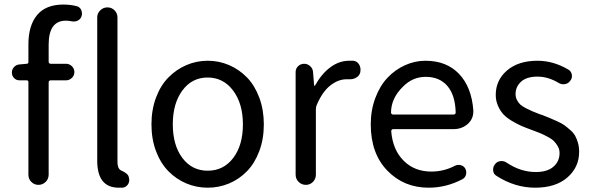

<svg xmlns="http://www.w3.org/2000/svg" viewBox="-20 -829 2653 861"><path d="M322.3 -801.8Q336.9 -798.8 343.8 -785.2Q347.7 -776.4 347.7 -767.6Q347.7 -762.7 345.7 -756.8Q341.8 -743.2 329.1 -736.8Q316.4 -730.5 301.8 -733.4Q288.1 -736.3 275.4 -736.3Q198.2 -736.3 198.2 -628.9V-552.7Q198.2 -543 208 -543H276.4Q291 -543 302.2 -532.2Q313.5 -521.5 313.5 -505.9Q313.5 -490.2 302.2 -479.5Q291 -468.8 276.4 -468.8H208Q198.2 -468.8 198.2 -459V-45.9Q198.2 -26.4 184.6 -13.2Q170.9 0 152.3 0Q133.8 0 120.6 -13.2Q107.4 -26.4 107.4 -45.9V-460.9Q107.4 -468.8 99.6 -468.8H67.4Q52.7 -468.8 43 -479Q33.2 -489.3 33.2 -503.9Q33.2 -517.6 43 -528.3Q52.7 -539.1 67.4 -540L99.6 -543Q107.4 -543 107.4 -550.8V-629.9Q107.4 -714.8 146.5 -761.7Q185.5 -808.6 264.6 -808.6Q293.9 -808.6 322.3 -801.8Z M512.7 12.7Q416 12.7 416 -108.4V-751Q416 -769.5 429.7 -782.7Q443.4 -795.9 461.9 -795.9Q480.5 -795.9 493.7 -782.7Q506.8 -769.5 506.8 -751V-101.6Q506.8 -74.2 521.5 -65.4Q524.4 -64.5 530.8 -61Q537.1 -57.6 540 -55.7Q543 -53.7 547.4 -50.3Q551.8 -46.9 554.2 -43Q556.6 -39.1 557.6 -34.2L558.6 -30.3Q559.6 -26.4 559.6 -22.5Q559.6 -10.7 553.7 -2Q544.9 10.7 530.3 12.7Q522.5 12.7 512.7 12.7Z M659.2 -271.5Q659.2 -336.9 679.7 -391.6Q700.2 -446.3 735.4 -481.9Q770.5 -517.6 815.9 -537.1Q861.3 -556.6 911.6 -556.6Q961.9 -556.6 1007.3 -537.1Q1052.7 -517.6 1087.4 -481.9Q1122.1 -446.3 1142.6 -391.6Q1163.1 -336.9 1163.1 -271.5Q1163.1 -205.1 1142.6 -150.9Q1122.1 -96.7 1087.4 -61Q1052.7 -25.4 1007.3 -6.3Q961.9 12.7 911.6 12.7Q861.3 12.7 815.9 -6.3Q770.5 -25.4 735.4 -61Q700.2 -96.7 679.7 -150.9Q659.2 -205.1 659.2 -271.5ZM1069.3 -271.5Q1069.3 -364.3 1025.4 -422.9Q981.4 -481.4 911.1 -481.4Q840.8 -481.4 797.9 -423.3Q754.9 -365.2 754.9 -271.5Q754.9 -177.7 797.9 -120.6Q840.8 -63.5 911.6 -63.5Q982.4 -63.5 1025.9 -120.6Q1069.3 -177.7 1069.3 -271.5Z M1305.7 -45.9V-505.9Q1305.7 -521.5 1316.9 -532.2Q1328.1 -543 1343.8 -543Q1359.4 -543 1371.1 -532.2Q1382.8 -521.5 1383.8 -505.9L1388.7 -445.3Q1388.7 -444.3 1390.1 -444.3Q1391.6 -444.3 1392.6 -445.3Q1421.9 -498 1461.4 -527.3Q1501 -556.6 1545.9 -556.6Q1556.6 -556.6 1564.5 -556.6Q1582 -554.7 1590.8 -539.1Q1596.7 -528.3 1596.7 -516.6Q1596.7 -510.7 1595.7 -504.9Q1591.8 -489.3 1578.1 -481.4Q1565.4 -473.6 1550.8 -473.6Q1548.8 -473.6 1546.9 -473.6Q1541 -473.6 1534.2 -473.6Q1497.1 -473.6 1461.4 -445.8Q1425.8 -418 1400.4 -358.4Q1396.5 -349.6 1396.5 -338.9V-45.9Q1396.5 -26.4 1383.3 -13.2Q1370.1 0 1351.6 0Q1333 0 1319.3 -13.2Q1305.7 -26.4 1305.7 -45.9Z M1902.3 12.7Q1791 12.7 1716.8 -64Q1642.6 -140.6 1642.6 -271.5Q1642.6 -335 1663.1 -389.6Q1683.6 -444.3 1717.8 -480.5Q1752 -516.6 1796.4 -536.6Q1840.8 -556.6 1887.7 -556.6Q1982.4 -556.6 2038.6 -497.6Q2094.7 -438.5 2102.5 -335Q2102.5 -331.1 2102.5 -328.1Q2102.5 -296.9 2079.1 -274.4Q2051.8 -250 2014.6 -250H1743.2Q1739.3 -250 1736.8 -247.1Q1734.4 -244.1 1734.4 -240.2Q1741.2 -157.2 1790 -108.4Q1838.9 -59.6 1914.1 -59.6Q1970.7 -59.6 2020.5 -85.9Q2032.2 -91.8 2045.9 -88.4Q2059.6 -85 2066.4 -73.2Q2073.2 -60.5 2069.8 -46.4Q2066.4 -32.2 2053.7 -25.4Q1981.4 12.7 1902.3 12.7ZM1733.4 -323.2Q1733.4 -320.3 1736.3 -318.4Q1738.3 -315.4 1742.2 -315.4H2013.7Q2018.6 -315.4 2021 -317.9Q2023.4 -320.3 2023.4 -324.2Q2023.4 -324.2 2023.4 -325.2Q2021.5 -402.3 1986.3 -443.4Q1951.2 -484.4 1888.7 -484.4Q1831.1 -484.4 1788.1 -441.4Q1733.4 -388.7 1733.4 -323.2Z M2379.9 12.7Q2289.1 12.7 2207 -40Q2193.4 -47.9 2191.4 -63.5Q2191.4 -66.4 2191.4 -69.3Q2191.4 -82 2199.2 -91.8Q2208 -104.5 2223.6 -106.4Q2239.3 -108.4 2252 -99.6Q2314.5 -57.6 2382.8 -57.6Q2434.6 -57.6 2461.9 -81.5Q2489.3 -105.5 2489.3 -142.6Q2489.3 -159.2 2481.4 -172.9Q2473.6 -186.5 2463.9 -196.3Q2454.1 -206.1 2434.6 -216.3Q2415 -226.6 2402.3 -231.9Q2389.6 -237.3 2365.2 -246.1Q2337.9 -255.9 2318.8 -264.2Q2299.8 -272.5 2275.9 -286.6Q2252 -300.8 2237.8 -315.9Q2223.6 -331.1 2213.4 -354Q2203.1 -377 2203.1 -403.3Q2203.1 -469.7 2253.9 -513.2Q2304.7 -556.6 2390.6 -556.6Q2461.9 -556.6 2529.3 -516.6Q2542 -508.8 2544.4 -493.7Q2546.9 -478.5 2537.1 -466.8Q2528.3 -454.1 2513.2 -451.7Q2498 -449.2 2485.4 -457Q2438.5 -485.4 2390.6 -485.4Q2341.8 -485.4 2316.9 -462.9Q2292 -440.4 2292 -407.2Q2292 -392.6 2298.3 -380.4Q2304.7 -368.2 2313 -360.4Q2321.3 -352.5 2338.4 -343.8Q2355.5 -335 2367.2 -330.1Q2378.9 -325.2 2401.4 -316.4Q2408.2 -314.5 2411.1 -313.5Q2435.5 -303.7 2446.3 -299.3Q2457 -294.9 2478.5 -285.2Q2500 -275.4 2510.7 -267.6Q2521.5 -259.8 2536.6 -246.6Q2551.8 -233.4 2559.1 -220.2Q2566.4 -207 2571.8 -188.5Q2577.1 -169.9 2577.1 -148.4Q2577.1 -79.1 2524.4 -33.2Q2471.7 12.7 2379.9 12.7Z"/></svg>

Font: Gen Jyuu GothicX Regular
Style: Regular
Weight: 400
Designer: [Source Han Sans]
Ryoko NISHIZUKA  (kana & ideographs); Paul D. Hunt (Latin, Greek & Cyrillic); Wenlong ZHANG  (bopomofo
Version: Version 1.002.20150607